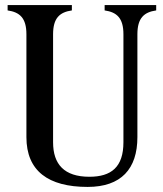

<svg xmlns="http://www.w3.org/2000/svg" viewBox="-20 -720 642 756"><path d="M325 16C457 16 521 -55 521 -180V-585C521 -649 547 -672 595 -679V-700H392V-679C440 -672 466 -649 466 -585V-160C466 -62 418 -24 332 -24C233 -24 189 -73 189 -160V-585C189 -649 215 -672 263 -679V-700H10V-679C58 -672 84 -649 84 -585V-180C84 -47 170 16 325 16Z"/></svg>

Font: RL Madena
Style: Regular
Weight: 400
Designer: I Kadek Wantara Putra
Foundry: Roughlines ID
Version: Version 1.000;Glyphs 3.1.2 (3151)